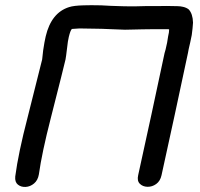

<svg xmlns="http://www.w3.org/2000/svg" viewBox="-20 -734 789 756"><path d="M40 -39Q38 -17 50.5 -7Q63 3 81 2Q99 1 114 -11.5Q129 -24 133 -47Q145 -133 180 -269Q232 -473 238 -500Q240 -510 244 -544Q247 -573 251 -589Q257 -614 263 -620Q272 -621 293 -622Q317 -622 355 -621Q376 -621 419 -619Q461 -617 472 -617Q477 -617 497 -617.5Q517 -618 540.5 -618.5Q564 -619 579 -619H643L646 -618Q646 -607 642 -591Q641 -581 638 -566Q635 -551 632 -539Q629 -527 628 -525Q611 -444 576 -282Q540 -119 524 -44Q519 -22 530.5 -10.5Q542 1 560.5 1.5Q579 2 595 -9.5Q611 -21 616 -44Q632 -119 668 -282Q703 -444 720 -525L723 -541L729 -567L735 -596Q739 -625 740 -645Q739 -680 723 -697Q714 -704 701 -707Q696 -708 690 -709Q680 -710 664 -710Q640 -711 597 -710Q577 -710 552 -710Q527 -709 511 -709H491Q484 -709 462 -709.5Q440 -710 416 -711Q392 -712 378 -713Q336 -714 309 -713Q270 -712 252 -706Q182 -684 160 -591Q155 -570 150 -536Q147 -506 146 -500Q143 -486 89 -273Q52 -131 40 -39Z"/></svg>

Font: Balsamiq Sans
Style: Italic
Weight: 400
Italic angle: -12°
Designer: Michael Angeles
Foundry: Balsamiq SRL
Version: Version 1.020; ttfautohint (v1.8.4.7-5d5b);gftools[0.9.26]